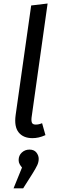

<svg xmlns="http://www.w3.org/2000/svg" viewBox="-20 -770 328 1087"><path d="M156.5 -739 249.5 -750.1 158.6 -103.7Q156.5 -82.6 161.6 -73.7Q166.6 -64.7 182.5 -64.7Q191.5 -64.7 200.4 -66.7Q209.4 -68.7 218.3 -72.6L237.3 -5Q217.3 4 199.2 8.1Q181.1 12.1 163.9 12.1Q111.7 12.1 85.6 -20.5Q59.5 -53.2 68.5 -118.3ZM146.8 76.9Q172.9 76.9 186 93.4Q199.1 110 199.1 129.1Q199.1 147.2 191.1 164.8Q183.1 182.3 163.1 214.3L111 296.4H56.6L104.6 178.5Q97.5 170.4 91.5 159.9Q85.5 149.4 85.5 136.3Q85.5 110.1 103.6 93.5Q121.7 76.9 146.8 76.9Z"/></svg>

Font: Fira Sans Variable
Style: Italic
Weight: 397
Italic angle: -8°
Designer: Carrois Corporate & Edenspiekermann AG
Foundry: Carrois Corporate GbR & Edenspiekermann AG
Version: Version 4.202